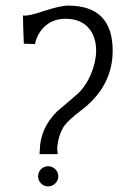

<svg xmlns="http://www.w3.org/2000/svg" viewBox="-20 -655 466 685"><path d="M382 -474Q382 -346 268 -260Q228 -230 210 -207Q188 -175 184 -125L186 -105H121Q121 -112 122 -117Q122 -196 184 -258Q197 -269 222 -290Q247 -311 259 -322Q301 -363 318 -432Q323 -455 323 -474Q323 -522 298 -553Q269 -588 214 -588Q159 -588 127 -547Q110 -525 105 -498L65 -499Q62 -573 62 -600Q78 -596 131 -614Q195 -635 223 -635Q382 -635 382 -474ZM152 10Q137 10 126.5 -0.5Q116 -11 116 -26Q116 -41 126.5 -51.5Q137 -62 152 -62Q166 -62 177 -51.5Q188 -41 188 -26Q188 -11 177 -0.5Q166 10 152 10Z"/></svg>

Font: GFS Neohellenic Rg
Style: Regular
Weight: 400
Designer: Takis Katsoulidis and George D. Matthiopoulos
Foundry: Takis Katsoulidis and George D. Matthiopoulos
Version: Version 1.0